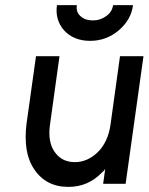

<svg xmlns="http://www.w3.org/2000/svg" viewBox="-20 -720 582 752"><path d="M203 -700Q195 -642 231 -601Q269 -560 333 -560Q396 -560 445 -601Q494 -643 501 -700H423Q419 -673 396 -657Q373 -640 344 -640Q313 -640 295 -657Q277 -673 281 -700ZM121 -500 84 -236Q77 -181 84 -136Q91 -91 114 -57Q160 12 248 12Q325 12 379 -44Q383 -47 386 -50.5Q389 -54 392 -58L384 0H472L542 -500H450L413 -233Q404 -166 364 -125Q323 -85 273 -85Q222 -85 194 -125Q166 -165 176 -233L213 -500Z"/></svg>

Font: Unageo
Style: Medium-Italic
Weight: 500
Designer: Richard Sepsi
Foundry: Richard Sepsi
Version: Version 2.000